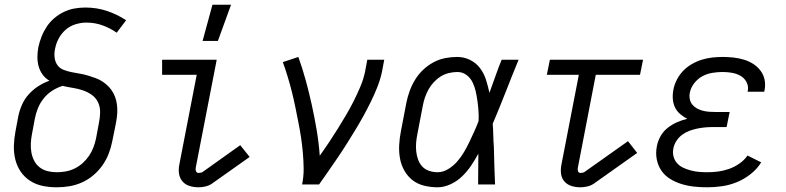

<svg xmlns="http://www.w3.org/2000/svg" viewBox="-20 -784 3340 816"><path d="M221 12Q190 12 161 6Q132 0 108 -15.5Q84 -31 68 -54.5Q52 -78 45 -106.5Q38 -135 39 -165.5Q40 -196 46 -227L58 -291Q63 -315 73.5 -339Q84 -363 102 -383Q120 -403 142.5 -417.5Q165 -432 190 -441Q173 -451 161.5 -466.5Q150 -482 144.5 -501Q139 -520 139 -541Q139 -562 143 -584Q148 -606 156.5 -628Q165 -650 178.5 -670.5Q192 -691 211 -707Q230 -723 252 -733.5Q274 -744 297 -748Q320 -752 343 -752Q391 -752 434.5 -737.5Q478 -723 516 -698L476 -645Q449 -664 416.5 -676Q384 -688 347 -688Q325 -688 301.5 -681Q278 -674 259.5 -658Q241 -642 229.5 -620.5Q218 -599 214 -576Q210 -558 212 -540Q214 -522 223.5 -508Q233 -494 249.5 -487.5Q266 -481 283.5 -477.5Q301 -474 319 -471Q337 -468 353.5 -463Q370 -458 386.5 -452Q403 -446 417 -436.5Q431 -427 442.5 -415Q454 -403 462 -388Q470 -373 474 -356Q478 -339 478.5 -321Q479 -303 476.5 -284.5Q474 -266 470 -247L457 -183Q452 -157 442 -131Q432 -105 415.5 -81.5Q399 -58 376.5 -39Q354 -20 328 -8.5Q302 3 275 7.5Q248 12 221 12ZM222 -52Q241 -52 260 -55.5Q279 -59 297.5 -68Q316 -77 331.5 -91Q347 -105 358.5 -122Q370 -139 377 -157.5Q384 -176 388 -195L400 -259Q405 -283 405.5 -306Q406 -329 397 -348.5Q388 -368 370.5 -380.5Q353 -393 332.5 -400Q312 -407 289.5 -410.5Q267 -414 246 -419Q223 -412 202 -398.5Q181 -385 165.5 -365.5Q150 -346 141 -323.5Q132 -301 128 -279L116 -215Q112 -195 111 -174.5Q110 -154 113.5 -135.5Q117 -117 125.5 -100.5Q134 -84 149 -72.5Q164 -61 183 -56.5Q202 -52 222 -52Z M824 12Q804 12 786 6.5Q768 1 756 -12.5Q744 -26 741 -45Q738 -64 742 -84L816 -466H669V-530H901L812 -72Q810 -64 813 -56.5Q816 -49 824 -49Q828 -49 833 -50Q838 -51 841 -53L1001 -167L1041 -117L880 -3Q868 5 853 8.5Q838 12 824 12Z M841 -610 883 -764H962L906 -610Z M1264 0Q1271 -35 1270.5 -69Q1270 -103 1267 -136.5Q1264 -170 1259 -202.5Q1254 -235 1247.5 -267.5Q1241 -300 1234.5 -332Q1228 -364 1220 -395.5Q1212 -427 1202.5 -458.5Q1193 -490 1182 -520L1248 -542Q1266 -492 1280 -440.5Q1294 -389 1305.5 -336.5Q1317 -284 1326 -230.5Q1335 -177 1339 -122Q1359 -150 1378 -178.5Q1397 -207 1415 -236Q1433 -265 1450.5 -294.5Q1468 -324 1483 -354Q1498 -384 1511 -414.5Q1524 -445 1531 -477L1541 -530H1613L1603 -477Q1596 -445 1583.5 -413.5Q1571 -382 1556 -351.5Q1541 -321 1524.5 -291Q1508 -261 1490 -231.5Q1472 -202 1453.5 -172.5Q1435 -143 1415.5 -114.5Q1396 -86 1376 -57Q1356 -28 1336 0Z M1840 12Q1810 12 1782 5Q1754 -2 1733 -18.5Q1712 -35 1698.5 -59Q1685 -83 1680 -110.5Q1675 -138 1676.5 -167.5Q1678 -197 1684 -227L1707 -347Q1712 -372 1721 -397Q1730 -422 1744 -445Q1758 -468 1778 -487Q1798 -506 1822 -519Q1846 -532 1872 -537Q1898 -542 1923 -542Q1953 -542 1978.5 -529Q2004 -516 2020.5 -494Q2037 -472 2045.5 -445Q2054 -418 2060 -390L2061 -392Q2074 -427 2086 -461.5Q2098 -496 2112 -530H2184Q2156 -462 2129.5 -394Q2103 -326 2074 -258Q2076 -233 2076.5 -208Q2077 -183 2079 -158Q2080 -118 2081 -78.5Q2082 -39 2084 0H2012Q2012 -33 2012.5 -65.5Q2013 -98 2013 -131Q1999 -105 1982.5 -80.5Q1966 -56 1944.5 -35Q1923 -14 1895 -1Q1867 12 1840 12ZM1840 -52Q1863 -52 1885 -65.5Q1907 -79 1923.5 -98Q1940 -117 1952.5 -138.5Q1965 -160 1975.5 -182Q1986 -204 1996 -226Q2006 -248 2014 -270Q2015 -292 2013.5 -313.5Q2012 -335 2009 -356Q2006 -377 2001.5 -397Q1997 -417 1988 -435Q1979 -453 1962.5 -465.5Q1946 -478 1924 -478Q1906 -478 1887.5 -473.5Q1869 -469 1853 -459Q1837 -449 1823.5 -434.5Q1810 -420 1801 -403.5Q1792 -387 1786 -369.5Q1780 -352 1777 -335L1754 -215Q1750 -196 1748.5 -177Q1747 -158 1749 -140Q1751 -122 1757 -105.5Q1763 -89 1774.5 -76.5Q1786 -64 1803.5 -58Q1821 -52 1840 -52Z M2447 12Q2427 12 2409 6.5Q2391 1 2379 -12.5Q2367 -26 2364.5 -45Q2362 -64 2366 -84L2440 -466H2304L2317 -530H2713L2700 -466H2512L2436 -72Q2434 -64 2436.5 -56.5Q2439 -49 2447 -49Q2451 -49 2456 -50Q2461 -51 2464 -53L2649 -184L2688 -134L2503 -3Q2491 5 2476 8.5Q2461 12 2447 12Z M2985 12Q2957 12 2929.5 9Q2902 6 2876 -2Q2850 -10 2827.5 -24Q2805 -38 2790.5 -59.5Q2776 -81 2771 -108Q2766 -135 2772 -164Q2776 -185 2787.5 -205.5Q2799 -226 2817.5 -240.5Q2836 -255 2857.5 -264.5Q2879 -274 2901 -279Q2885 -287 2870.5 -299.5Q2856 -312 2848.5 -328Q2841 -344 2839.5 -363.5Q2838 -383 2842 -403Q2846 -425 2857 -446Q2868 -467 2884 -483.5Q2900 -500 2921 -512Q2942 -524 2963.5 -530.5Q2985 -537 3007 -539.5Q3029 -542 3051 -542Q3074 -542 3097 -539.5Q3120 -537 3141.5 -530.5Q3163 -524 3181 -512.5Q3199 -501 3212 -484Q3225 -467 3229.5 -445Q3234 -423 3229 -399L3228 -394H3157L3158 -397Q3162 -417 3153 -434.5Q3144 -452 3127.5 -461.5Q3111 -471 3091.5 -474.5Q3072 -478 3051 -478Q3030 -478 3008 -474.5Q2986 -471 2966 -460.5Q2946 -450 2931 -431Q2916 -412 2912 -391Q2909 -377 2911.5 -363.5Q2914 -350 2922 -340Q2930 -330 2941.5 -323.5Q2953 -317 2966.5 -313.5Q2980 -310 2994 -309Q3008 -308 3022 -308H3081L3068 -244H3009Q2993 -244 2976.5 -242.5Q2960 -241 2943 -237.5Q2926 -234 2910 -228Q2894 -222 2879.5 -211.5Q2865 -201 2855 -185.5Q2845 -170 2842 -154Q2838 -136 2842.5 -119Q2847 -102 2858 -90Q2869 -78 2884 -71Q2899 -64 2916 -59.5Q2933 -55 2950.5 -53.5Q2968 -52 2986 -52Q3009 -52 3032 -55Q3055 -58 3078 -66Q3101 -74 3122 -88.5Q3143 -103 3157 -123L3215 -94Q3198 -66 3170 -44Q3142 -22 3111 -9.5Q3080 3 3048 7.5Q3016 12 2985 12Z"/></svg>

Font: Lode
Style: Italic
Weight: 400
Italic angle: -11°
Monospace: yes
Designer: Belleve Invis
Foundry: Belleve Invis
Version: Version 29.2.0; ttfautohint (v1.8.3)